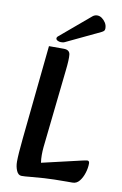

<svg xmlns="http://www.w3.org/2000/svg" viewBox="-99 -956 648 1024"><g transform="rotate(10 225.0 -444.5)"><path d="M93 12Q75 12 65.5 -10Q56 -32 56 -59Q56 -98 65 -186L117 -695H197Q229 -695 232 -669.5Q235 -644 228 -583L182 -159Q180 -138 180 -117Q180 -96 183 -75L398 -125Q409 -127 415 -128.5Q421 -130 424 -130Q436 -130 436 -116Q436 -91 427.5 -64Q419 -37 404 -18.5Q389 0 367 0H337Q262 0 214.5 3Q167 6 139 9Q111 12 93 12ZM157 -756Q149 -750 149 -743Q149 -736 157.5 -731.5Q166 -727 175 -727Q180 -727 185.5 -727.5Q191 -728 197 -731L380 -818Q390 -823 393.5 -827.5Q397 -832 397 -840Q397 -857 388.5 -870.5Q380 -884 368 -892.5Q356 -901 343 -901Q329 -901 318 -892Z"/></g></svg>

Font: Alkatra
Style: Regular
Weight: 400
Designer: Suman Bhandary
Version: Version 1.100;gftools[0.9.22]